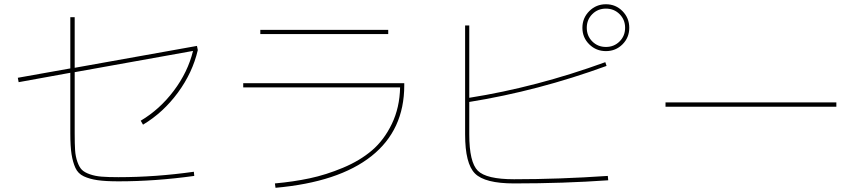

<svg xmlns="http://www.w3.org/2000/svg" viewBox="-20 -850 4040 900"><path d="M330.1 -532.2 903.3 -634.8 907.2 -615.2Q882.8 -509.8 814 -416Q745.1 -322.3 650.4 -265.6L639.6 -284.2Q728.5 -336.9 794.4 -424.3Q860.4 -511.7 884.8 -611.3L330.1 -511.7V-224.6Q330.1 -175.8 332 -146Q334 -116.2 342.8 -91.3Q351.6 -66.4 363.8 -54.2Q376 -42 400.9 -33.2Q425.8 -24.4 456.1 -22Q486.3 -19.5 535.2 -19.5Q709 -19.5 888.7 -44.9L890.6 -25.4Q708 0 535.2 0Q474.6 0 437.5 -5.4Q400.4 -10.7 373 -23.4Q345.7 -36.1 333.5 -63Q321.3 -89.8 315.4 -127Q309.6 -164.1 309.6 -224.6V-508.8L67.4 -464.8L63.5 -485.4L309.6 -529.3V-769.5H330.1Z M1200.2 -690.4V-710H1799.8V-690.4ZM1855.5 -440.4H1120.1V-460H1875V-450.2Q1875 -240.2 1721.2 -118.2Q1567.4 3.9 1271.5 30.3L1268.6 9.8Q1355.5 2 1431.6 -14.2Q1507.8 -30.3 1587.4 -63.5Q1667 -96.7 1723.6 -145Q1780.3 -193.4 1816.9 -269.5Q1853.5 -345.7 1855.5 -440.4Z M2742.2 -642.1Q2710 -673.8 2710 -719.7Q2710 -765.6 2742.2 -797.9Q2774.4 -830.1 2820.3 -830.1Q2866.2 -830.1 2897.9 -797.9Q2929.7 -765.6 2929.7 -719.7Q2929.7 -673.8 2897.9 -642.1Q2866.2 -610.4 2820.3 -610.4Q2774.4 -610.4 2742.2 -642.1ZM2389.6 9.8Q2252.9 9.8 2206.5 -36.6Q2160.2 -83 2160.2 -219.7V-730.5H2179.7V-391.6Q2495.1 -441.4 2817.4 -558.6L2823.2 -541Q2502 -423.8 2179.7 -372.1V-219.7Q2179.7 -89.8 2219.7 -49.8Q2259.8 -9.8 2389.6 -9.8Q2599.6 -9.8 2829.1 -25.4L2831.1 -4.9Q2622.1 9.8 2389.6 9.8ZM2884.3 -655.8Q2910.2 -681.6 2910.2 -719.7Q2910.2 -757.8 2884.3 -783.7Q2858.4 -809.6 2820.3 -809.6Q2782.2 -809.6 2756.3 -783.7Q2730.5 -757.8 2730.5 -719.7Q2730.5 -681.6 2756.3 -655.8Q2782.2 -629.9 2820.3 -629.9Q2858.4 -629.9 2884.3 -655.8Z M3099.6 -349.6V-370.1H3900.4V-349.6Z"/></svg>

Font: Mgen+ 1m thin
Style: Regular
Weight: 100
Designer: [Source Han Sans]
Ryoko NISHIZUKA  (kana & ideographs); Paul D. Hunt (Latin, Greek & Cyrillic); Wenlong ZHANG  (bopomofo
Version: Version 1.059.20150602